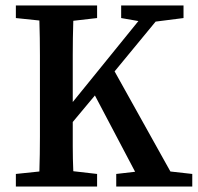

<svg xmlns="http://www.w3.org/2000/svg" viewBox="-20 -682 725 702"><path d="M683 -46V0H405V-46L474 -54L327 -333L246 -236Q246 -192 246 -147Q246 -102 248 -56L335 -46V0H38V-46L124 -55Q126 -118 126 -181.5Q126 -245 126 -310V-352Q126 -416 126 -479.5Q126 -543 124 -607L38 -616V-662H335V-616L248 -606Q246 -543 246 -480Q246 -417 246 -352V-309L486 -605L423 -616V-662H651V-616L549 -603L399 -421L603 -55Z"/></svg>

Font: Source Serif Pro Semibold
Style: Regular
Weight: 600
Designer: Frank Grießhammer
Foundry: Adobe Systems Incorporated
Version: Version 1.014;PS Version 1.0;hotconv 1.0.73;makeotf.lib2.5.5